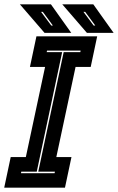

<svg xmlns="http://www.w3.org/2000/svg" viewBox="-44 -868 546 888"><path d="M-24.5 0 5.5 -141.5H75.5L164.5 -558.5H94.5L124.5 -700H405.5L375.5 -558.5H305.5L216.5 -141.5H286.5L256.5 0ZM53 -67H208.5L210 -74H133L250.5 -627H327.5L329 -634H173.5L172 -627H243.5L126 -74H54.5ZM481.5 -716H358L244 -848H387.5ZM396.5 -750 350 -813H342L389 -750ZM285.5 -716H162L48 -848H191.5ZM200.5 -750 154 -813H146L193 -750Z"/></svg>

Font: Tourney Condensed ExtraBold
Style: Italic
Weight: 800
Width: 3
Italic angle: -12°
Designer: Tyler Finck
Foundry: Etcetera Type Co
Version: Version 1.010; ttfautohint (v1.8.3)